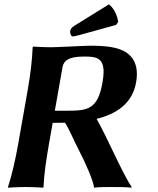

<svg xmlns="http://www.w3.org/2000/svg" viewBox="-20 -863 727 886"><path d="M482.6 -843 323.1 -744C308.3 -734.8 305.1 -727 303.9 -720C302.3 -711 307.4 -695 315.5 -695C323.6 -695 332.7 -697.6 356.1 -704L515.9 -748.1L525.3 -762C521.4 -791 506.7 -824.3 482.6 -843ZM366.1 -602C417 -602 458 -600.6 458 -531.4C458 -517.8 456.4 -501.5 452.9 -482C430.9 -357 384 -352 287 -352H233L268.5 -553C273.6 -582 295.1 -602 366.1 -602ZM223.1 -296C240.9 -296 260.1 -296.1 279.9 -296.8C302.3 -262.1 320.5 -214.8 341 -176C378.3 -104 409.4 -31 414.4 3C433.9 0 473.9 0 492.9 0C512.9 0 565.9 0 585.4 3L587.9 0C547.1 -57.7 474 -231 425.7 -314.5C513.8 -336.1 590.4 -382.7 608.1 -483C610.5 -496.7 611.7 -509.4 611.7 -521.2C611.7 -565.5 595.4 -597.2 566.9 -618C525.9 -648 459.8 -652 393.9 -652C368.9 -652 246.7 -645 216.7 -645C182.7 -645 133.2 -648 133.2 -648L130.7 -645C128.6 -588 120.6 -520 107.4 -445L64.2 -200C51 -125 34.5 -54 16.9 0L17.4 3C17.4 3 63.9 0 98.9 0C132.9 0 178.4 3 178.4 3L180.9 0C183 -57 193 -125 206.2 -200Z"/></svg>

Font: Linux Biolinum O 
Style: Bold Italic
Weight: 700
Designer: Philipp H. Poll
Foundry: Philipp H. Poll
Version: Version 1.3.2